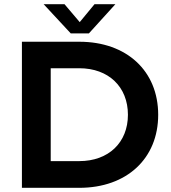

<svg xmlns="http://www.w3.org/2000/svg" viewBox="-20 -900 820 920"><path d="M85 0H360C587 0 738 -140 738 -350C738 -560 587 -700 360 -700H85ZM360 -128H223V-573H360C500 -573 593 -484 593 -350C593 -217 500 -128 360 -128ZM406 -740 533 -880H433L362 -794L289 -880H189L319 -740Z"/></svg>

Font: Gully SemiBold
Style: Regular
Weight: 600
Designer: jaikishan Patel
Foundry: MagicType
Version: Version 1.000;Glyphs 3.2 (3242)